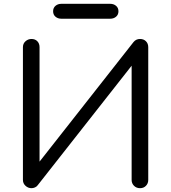

<svg xmlns="http://www.w3.org/2000/svg" viewBox="-20 -985 896 1005"><path d="M145 0Q127 0 113.5 -12.5Q100 -25 100 -43V-738Q100 -757 113.5 -769Q127 -781 145 -781Q164 -781 175.5 -769Q187 -757 187 -738V-139L679 -765Q692 -781 713 -781Q732 -781 744 -769Q756 -757 756 -738V-43Q756 -25 744 -12.5Q732 0 713 0Q694 0 681.5 -12.5Q669 -25 669 -43V-641L177 -15Q172 -8 163 -4Q154 0 145 0ZM301 -887Q283 -887 270.5 -897.5Q258 -908 258 -926Q258 -944 270.5 -954.5Q283 -965 301 -965H557Q575 -965 587.5 -954.5Q600 -944 600 -926Q600 -908 587.5 -897.5Q575 -887 557 -887Z"/></svg>

Font: Comfortaa Medium
Style: Regular
Weight: 500
Designer: Johan Aakerlund
Foundry: Johan Aakerlund
Version: Version 3.104; ttfautohint (v1.8.1.43-b0c9)